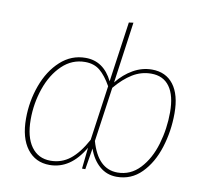

<svg xmlns="http://www.w3.org/2000/svg" viewBox="-82 -826 1000 926"><g transform="rotate(10 418.5 -363.0)"><path d="M769 -340Q769 -252 743.5 -171.5Q718 -91 668 -40.5Q618 10 547 10Q498 10 462.5 -21Q427 -52 409 -104L392 0H376L387 -104Q321 10 218 10Q149 10 108.5 -43Q68 -96 68 -191Q68 -276 96.5 -354Q125 -432 178 -480.5Q231 -529 301 -529Q389 -529 434 -438L476 -733L498 -736L456 -436Q490 -479 534 -504Q578 -529 626 -529Q694 -529 731.5 -480Q769 -431 769 -340ZM393 -144 431 -413Q404 -461 375 -485Q346 -509 302 -509Q238 -509 190 -463Q142 -417 116.5 -343.5Q91 -270 91 -191Q91 -105 125 -58Q159 -11 219 -11Q273 -11 314.5 -43.5Q356 -76 393 -144ZM747 -341Q747 -423 716 -466Q685 -509 626 -509Q577 -509 534.5 -483Q492 -457 452 -409L414 -142Q451 -11 547 -11Q611 -11 656.5 -59.5Q702 -108 724.5 -184Q747 -260 747 -341Z"/></g></svg>

Font: FiraGO Thin
Style: Italic
Weight: 100
Italic angle: -8°
Designer: bBox Type GmbH
Foundry: bBox Type GmbH
Version: Version 1.001